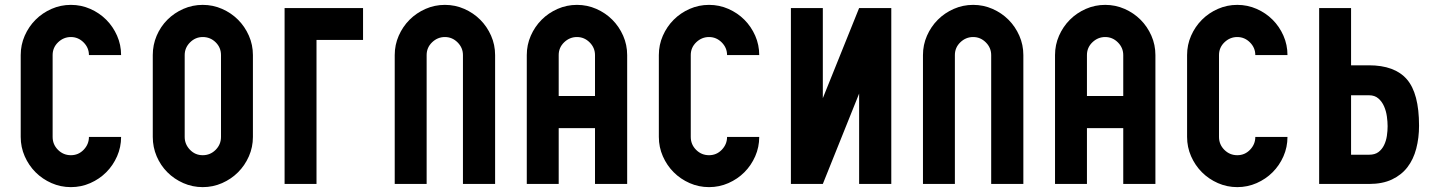

<svg xmlns="http://www.w3.org/2000/svg" viewBox="-20 -755 5909 788"><path d="M271 -735Q313 -735 350.5 -718.5Q388 -702 416 -674Q444 -646 460.5 -608.5Q477 -571 477 -529H345Q345 -559 323 -581Q301 -603 271 -603Q241 -603 218.5 -581.5Q196 -560 196 -529V-193Q196 -162 218 -140Q240 -118 271 -118Q302 -118 323.5 -140.5Q345 -163 345 -193H477Q477 -151 460.5 -113.5Q444 -76 416 -48Q388 -20 350.5 -3.5Q313 13 271 13Q229 13 191.5 -3.5Q154 -20 126 -48Q98 -76 81.5 -113.5Q65 -151 65 -193V-529Q65 -571 81.5 -608.5Q98 -646 126 -674Q154 -702 191.5 -718.5Q229 -735 271 -735Z M812 -735Q854 -735 891.5 -718.5Q929 -702 957 -674Q985 -646 1001.5 -608.5Q1018 -571 1018 -529V-193Q1018 -151 1001.5 -113.5Q985 -76 957 -48Q929 -20 891.5 -3.5Q854 13 812 13Q770 13 732.5 -3.5Q695 -20 667 -48Q639 -76 623 -113.5Q607 -151 607 -193V-529Q607 -571 623 -608.5Q639 -646 667 -674Q695 -702 732.5 -718.5Q770 -735 812 -735ZM887 -529Q887 -560 865 -581.5Q843 -603 812 -603Q782 -603 760 -581Q738 -559 738 -529V-193Q738 -163 759.5 -140.5Q781 -118 812 -118Q843 -118 865 -140Q887 -162 887 -193Z M1279 0H1148V-722H1470V-591H1279Z M1880 -529Q1880 -559 1858 -581Q1836 -603 1806 -603Q1776 -603 1753.5 -581.5Q1731 -560 1731 -529V0H1600V-529Q1600 -571 1616.5 -608.5Q1633 -646 1661 -674Q1689 -702 1726.5 -718.5Q1764 -735 1806 -735Q1848 -735 1885.5 -718.5Q1923 -702 1951 -674Q1979 -646 1995.5 -608.5Q2012 -571 2012 -529V0H1880Z M2422 -229H2273V0H2142V-529Q2142 -571 2158.5 -608.5Q2175 -646 2203 -674Q2231 -702 2268.5 -718.5Q2306 -735 2348 -735Q2390 -735 2427.5 -718.5Q2465 -702 2493 -674Q2521 -646 2537.5 -608.5Q2554 -571 2554 -529V0H2422ZM2422 -361V-529Q2422 -559 2400 -581Q2378 -603 2348 -603Q2318 -603 2295.5 -581.5Q2273 -560 2273 -529V-361Z M2890 -735Q2932 -735 2969.5 -718.5Q3007 -702 3035 -674Q3063 -646 3079.5 -608.5Q3096 -571 3096 -529H2964Q2964 -559 2942 -581Q2920 -603 2890 -603Q2860 -603 2837.5 -581.5Q2815 -560 2815 -529V-193Q2815 -162 2837 -140Q2859 -118 2890 -118Q2921 -118 2942.5 -140.5Q2964 -163 2964 -193H3096Q3096 -151 3079.5 -113.5Q3063 -76 3035 -48Q3007 -20 2969.5 -3.5Q2932 13 2890 13Q2848 13 2810.5 -3.5Q2773 -20 2745 -48Q2717 -76 2700.5 -113.5Q2684 -151 2684 -193V-529Q2684 -571 2700.5 -608.5Q2717 -646 2745 -674Q2773 -702 2810.5 -718.5Q2848 -735 2890 -735Z M3638 0H3506V-371L3357 0H3226V-722H3357V-352L3506 -722H3638Z M4048 -529Q4048 -559 4026 -581Q4004 -603 3974 -603Q3944 -603 3921.5 -581.5Q3899 -560 3899 -529V0H3768V-529Q3768 -571 3784.5 -608.5Q3801 -646 3829 -674Q3857 -702 3894.5 -718.5Q3932 -735 3974 -735Q4016 -735 4053.5 -718.5Q4091 -702 4119 -674Q4147 -646 4163.5 -608.5Q4180 -571 4180 -529V0H4048Z M4590 -229H4441V0H4310V-529Q4310 -571 4326.5 -608.5Q4343 -646 4371 -674Q4399 -702 4436.5 -718.5Q4474 -735 4516 -735Q4558 -735 4595.5 -718.5Q4633 -702 4661 -674Q4689 -646 4705.5 -608.5Q4722 -571 4722 -529V0H4590ZM4590 -361V-529Q4590 -559 4568 -581Q4546 -603 4516 -603Q4486 -603 4463.5 -581.5Q4441 -560 4441 -529V-361Z M5058 -735Q5100 -735 5137.5 -718.5Q5175 -702 5203 -674Q5231 -646 5247.5 -608.5Q5264 -571 5264 -529H5132Q5132 -559 5110 -581Q5088 -603 5058 -603Q5028 -603 5005.5 -581.5Q4983 -560 4983 -529V-193Q4983 -162 5005 -140Q5027 -118 5058 -118Q5089 -118 5110.5 -140.5Q5132 -163 5132 -193H5264Q5264 -151 5247.5 -113.5Q5231 -76 5203 -48Q5175 -20 5137.5 -3.5Q5100 13 5058 13Q5016 13 4978.5 -3.5Q4941 -20 4913 -48Q4885 -76 4868.5 -113.5Q4852 -151 4852 -193V-529Q4852 -571 4868.5 -608.5Q4885 -646 4913 -674Q4941 -702 4978.5 -718.5Q5016 -735 5058 -735Z M5525 -120H5599Q5623 -120 5637.5 -131Q5652 -142 5660.5 -159.5Q5669 -177 5672 -197.5Q5675 -218 5675 -237Q5675 -255 5672 -277Q5669 -299 5660.5 -318.5Q5652 -338 5637 -351Q5622 -364 5599 -364H5525ZM5394 0V-722H5525V-487H5598Q5704 -487 5754 -429.5Q5804 -372 5804 -239Q5804 -189 5792.5 -145Q5781 -101 5756.5 -69Q5732 -37 5693 -18.5Q5654 0 5599 0Z"/></svg>

Font: PostBus
Style: Regular
Weight: 400
Designer: Peter Wiegel
Version: Version 1.001